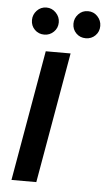

<svg xmlns="http://www.w3.org/2000/svg" viewBox="-52 -735 428 770"><g transform="rotate(5 162.5 -350.5)"><path d="M24 0 116 -526H216L124 0ZM104 -592Q81 -592 65.5 -607.5Q50 -623 50 -646Q50 -668 65.5 -684.5Q81 -701 104 -701Q126 -701 142 -684.5Q158 -668 158 -646Q158 -623 142 -607.5Q126 -592 104 -592ZM271 -592Q248 -592 232.5 -607.5Q217 -623 217 -646Q217 -668 232.5 -684.5Q248 -701 271 -701Q294 -701 309.5 -684.5Q325 -668 325 -646Q325 -623 309.5 -607.5Q294 -592 271 -592Z"/></g></svg>

Font: DM Sans 9pt Medium
Style: Italic
Weight: 500
Italic angle: -10°
Version: Version 4.004;gftools[0.9.30]